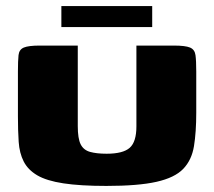

<svg xmlns="http://www.w3.org/2000/svg" viewBox="-20 -610 705 632"><path d="M626 -239Q626 -175 618.5 -129Q611 -83 583 -54Q555 -25 495 -11.5Q435 2 330 2Q244 2 188.5 -6.5Q133 -15 102.5 -33Q72 -51 58 -78.5Q44 -106 41.5 -143Q39 -180 39 -227V-374Q39 -410 41 -428.5Q43 -447 58.5 -453.5Q74 -460 111 -460H236V-195Q236 -154 245.5 -135Q255 -116 276.5 -110Q298 -104 331 -104Q385 -104 407 -123.5Q429 -143 429 -194V-460H552Q590 -460 605.5 -453.5Q621 -447 623.5 -428.5Q626 -410 626 -374ZM182 -521V-590H481V-521Z"/></svg>

Font: Genos Thin ExtraBold
Style: Regular
Weight: 800
Version: Version 1.010